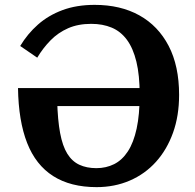

<svg xmlns="http://www.w3.org/2000/svg" viewBox="-20 -752 803 789"><path d="M369 -732Q475 -732 552.5 -689Q630 -646 673 -563.5Q716 -481 716 -362Q716 -276 691 -206.5Q666 -137 621 -87Q576 -37 513.5 -10Q451 17 377 17Q270 17 198.5 -28.5Q127 -74 91.5 -164.5Q56 -255 54 -390H633L634 -316H192L215 -338Q217 -259 227 -205.5Q237 -152 256.5 -120.5Q276 -89 306 -75Q336 -61 376 -61Q416 -61 449 -77.5Q482 -94 505.5 -130Q529 -166 541.5 -223.5Q554 -281 554 -363Q554 -443 540.5 -498.5Q527 -554 501.5 -588.5Q476 -623 439 -638.5Q402 -654 355 -654Q301 -654 260 -636Q219 -618 188 -586.5Q157 -555 133 -515L63 -563Q93 -613 136 -651Q179 -689 237 -710.5Q295 -732 369 -732Z"/></svg>

Font: Roboto Serif 20pt SemiBold
Style: Regular
Weight: 600
Version: Version 1.008